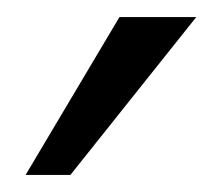

<svg xmlns="http://www.w3.org/2000/svg" viewBox="-20 -770 250 225"><path d="M10 -565 120 -750H210L62.5 -565Z"/></svg>

Font: Now Alt
Style: Regular
Weight: 400
Designer: Alfredo Marco Pradil
Foundry: Alfredo Marco Pradil
Version: Version 1.002;PS 001.002;hotconv 1.0.88;makeotf.lib2.5.64775